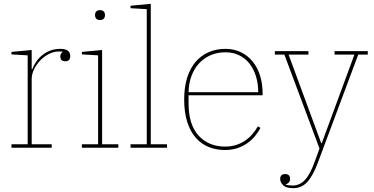

<svg xmlns="http://www.w3.org/2000/svg" viewBox="-20 -774 1957 1006"><path d="M40 -18H125V-484L40 -489V-502L146 -512V-411H149Q156 -430 168.5 -449Q181 -468 199.5 -483.5Q218 -499 242 -508.5Q266 -518 296 -518Q348 -518 348 -480Q348 -453 322 -453Q296 -453 296 -479Q296 -487 300 -493.5Q304 -500 308 -502V-504H286Q262 -504 237 -491.5Q212 -479 192 -458.5Q172 -438 159 -412Q146 -386 146 -359V-18H251V0H40Z M504 -669Q491 -669 484.5 -676Q478 -683 478 -694V-696Q478 -707 484.5 -714Q491 -721 504 -721Q517 -721 523.5 -714Q530 -707 530 -696V-694Q530 -683 523.5 -676Q517 -669 504 -669ZM409 -18H494V-484L409 -489V-502L515 -512V-18H600V0H409Z M664 -18H749V-726L664 -731V-744L770 -754V-18H855V0H664Z M1159 12Q1112 12 1073 -4Q1034 -20 1005.5 -52.5Q977 -85 961 -135Q945 -185 945 -253Q945 -317 960.5 -366.5Q976 -416 1004.5 -449.5Q1033 -483 1073 -500.5Q1113 -518 1161 -518Q1206 -518 1242 -500.5Q1278 -483 1303.5 -452Q1329 -421 1342.5 -378Q1356 -335 1356 -284V-275H968V-234Q968 -120 1021 -63Q1074 -6 1159 -6Q1192 -6 1219 -15Q1246 -24 1267 -39Q1288 -54 1304 -73Q1320 -92 1331 -112L1345 -104Q1334 -84 1318 -63.5Q1302 -43 1279 -26Q1256 -9 1226 1.5Q1196 12 1159 12ZM1333 -291Q1333 -336 1321 -374.5Q1309 -413 1287 -441Q1265 -469 1233 -484.5Q1201 -500 1161 -500Q1119 -500 1084 -485Q1049 -470 1023.5 -442.5Q998 -415 983.5 -376.5Q969 -338 968 -291Z M1516 212Q1479 212 1463.5 196.5Q1448 181 1448 164Q1448 138 1474 138Q1500 138 1500 164Q1500 184 1478 192V194Q1485 196 1494.5 197Q1504 198 1513 198Q1551 198 1578.5 168Q1606 138 1629 73L1654 4L1470 -488H1420V-506H1596V-488H1492L1663 -24H1666L1837 -488H1733V-506H1907V-488H1857L1646 77Q1620 147 1590 179.5Q1560 212 1516 212Z"/></svg>

Font: IBM Plex Serif Thin
Style: Regular
Weight: 100
Designer: Mike Abbink, Paul van der Laan, Pieter van Rosmalen
Foundry: Bold Monday
Version: Version 3.001